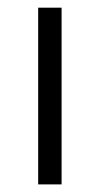

<svg xmlns="http://www.w3.org/2000/svg" viewBox="-20 -485 262 505"><path d="M80.4 0V-464.8H142V0Z"/></svg>

Font: Murecho Thin
Style: Regular
Weight: 100
Designer: Neil Summerour
Foundry: Positype
Version: Version 1.010